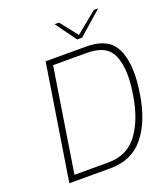

<svg xmlns="http://www.w3.org/2000/svg" viewBox="-163 -1035 995 1147"><g transform="rotate(-20 334.0 -461.5)"><path d="M194 -733H450Q569 -733 618.5 -670.5Q668 -608 668 -479Q668 -432 656 -354Q631 -192 553.5 -96Q476 0 339 0H78ZM340 -37Q460 -37 526.5 -127Q593 -217 616 -365Q627 -433 627 -480Q627 -591 586 -643.5Q545 -696 440 -696H228L124 -37ZM320 -923H348L435 -813L570 -923H597L447 -791H416Z"/></g></svg>

Font: Exo ExtraLight
Style: Italic
Weight: 275
Italic angle: -9°
Designer: Natanael Gama
Foundry: Natanael Gama
Version: Version 1.500; ttfautohint (v1.6)